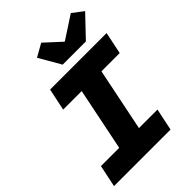

<svg xmlns="http://www.w3.org/2000/svg" viewBox="-250 -988 1100 1100"><g transform="rotate(-45 300.0 -438.0)"><path d="M8 0 36 -134H184L262 -516H112L140 -650H598L570 -516H422L344 -134H494L466 0ZM292 -700 216 -832 294 -876 392 -786H396L534 -876L600 -826L480 -700Z"/></g></svg>

Font: Source Code Pro ExtraLight Black
Style: Italic
Weight: 900
Italic angle: -11°
Monospace: yes
Version: Version 1.016;hotconv 1.0.116;makeotfexe 2.5.65601